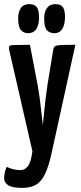

<svg xmlns="http://www.w3.org/2000/svg" viewBox="-29 -717 394 930"><path d="M80 193Q28 193 9.5 179.5Q-9 166 -9 147Q-9 133 -5.5 117Q-2 101 4 91Q14 97 32 102Q50 107 71 107Q91 107 106 88Q121 69 128 16L16 -473Q13 -487 15.5 -492.5Q18 -498 40.5 -499Q63 -500 116 -500L153 -306Q159 -274 163.5 -240Q168 -206 171 -177Q174 -148 176.5 -130Q179 -112 179 -112Q179 -112 180.5 -130Q182 -148 185 -176.5Q188 -205 192 -239.5Q196 -274 201 -306L228 -471Q230 -486 235.5 -491.5Q241 -497 263 -498.5Q285 -500 336 -500L221 24Q207 89 189 126Q171 163 145 178Q119 193 80 193ZM106 -556Q85 -557 72 -571.5Q59 -586 59 -628Q59 -659 72 -678Q85 -697 113 -697Q139 -697 149.5 -682Q160 -667 160 -632Q160 -596 146.5 -576Q133 -556 106 -556ZM233 -556Q210 -557 197.5 -571.5Q185 -586 185 -628Q185 -659 198.5 -678Q212 -697 239 -697Q266 -697 276 -682Q286 -667 286 -632Q285 -596 272 -576Q259 -556 233 -556Z"/></svg>

Font: Yanone Kaffeesatz SemiBold
Style: Regular
Weight: 600
Designer: Yanone (Cyrillic: Daniel Pouzeot, Huerta Tipografica, and Cyreal)
Foundry: Yanone
Version: Version 2.003